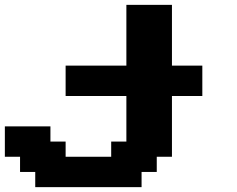

<svg xmlns="http://www.w3.org/2000/svg" viewBox="-20 -645 977 790"><path d="M125 125H562.5V62.5H625V0H687.5V-250H812.5V-375H687.5V-625H500V-375H250V-250H500V-62.5H437.5V0H250V-62.5H187.5V-125H0V0H62.5V62.5H125Z"/></svg>

Font: Faithful 32x
Style: Semibold
Weight: 400
Foundry: Faithful Resource Pack
Version: Version 1.0; January 27, 2023